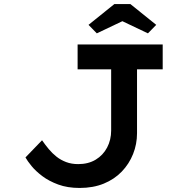

<svg xmlns="http://www.w3.org/2000/svg" viewBox="-20 -920 881 950"><path d="M374 10Q314 10 268 -7Q222 -24 189.5 -48.5Q157 -73 136.5 -98Q116 -123 106 -141L188 -226Q204 -203 221.5 -182Q239 -161 260 -144.5Q281 -128 307.5 -118Q334 -108 367 -108Q417 -108 453.5 -130Q490 -152 510 -190Q530 -228 530 -274V-577H364V-700H785V-577H658V-261Q658 -207 638.5 -158Q619 -109 582.5 -71Q546 -33 493.5 -11.5Q441 10 374 10ZM459 -755 418 -797 546 -900H625L753 -797L712 -755L571 -822H600Z"/></svg>

Font: Lexend Tera Medium
Style: Regular
Weight: 500
Designer: Bonnie Shaver-Troup, Thomas Jockin
Foundry: Lexend
Version: Version 1.007